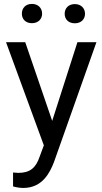

<svg xmlns="http://www.w3.org/2000/svg" viewBox="-20 -743 521 977"><path d="M108.4 -528.3H10.7L203.1 -3.4L182.1 53.2C162.6 111.8 132.3 136.7 72.8 136.7C67.4 136.7 52.2 134.8 46.4 134.8V205.6C58.6 209.5 81.5 213.4 98.1 213.4C197.8 213.4 234.4 132.8 254.4 82.5L470.7 -528.3H374L245.6 -127.9ZM91.3 -673.3C91.3 -646 109.9 -625 142.6 -625C174.3 -625 194.3 -646 194.3 -673.3C194.3 -701.7 174.3 -723.1 142.6 -723.1C109.9 -723.1 91.3 -701.7 91.3 -673.3ZM309.1 -672.9C309.1 -645 328.1 -624.5 360.8 -624.5C392.6 -624.5 412.6 -645 412.6 -672.9C412.6 -700.7 392.6 -722.2 360.8 -722.2C328.1 -722.2 309.1 -700.7 309.1 -672.9Z"/></svg>

Font: Bert Sans
Style: Regular
Weight: 400
Designer: Christian Robertson (Google), Cristiano Sobral
Foundry: Google, Cristiano Sobral
Version: Version 3.101